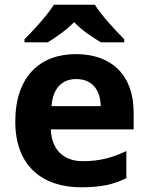

<svg xmlns="http://www.w3.org/2000/svg" viewBox="-20 -786 631 816"><path d="M383 -766H209C181 -721 121 -656 84 -619V-606H183C218 -628 260 -656 295 -692C329 -656 374 -627 409 -606H508V-619C472 -655 411 -721 383 -766ZM303 -556C149 -556 45 -460 45 -269C45 -80 161 10 325 10C409 10 463 -2 517 -29V-144C456 -115 402 -101 332 -101C248 -101 199 -152 196 -236H548V-308C548 -467 454 -556 303 -556ZM304 -450C374 -450 407 -401 408 -335H199C205 -414 246 -450 304 -450Z"/></svg>

Font: Noto Traditional Nushu
Style: Bold
Weight: 700
Designer: LIU Zhao
Foundry: LiuZhao Studio
Version: Version 2.003